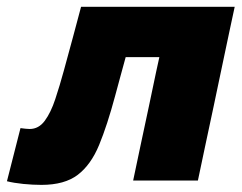

<svg xmlns="http://www.w3.org/2000/svg" viewBox="-64 -520 696 553"><path d="M55.5 12.5Q31 12.5 3.2 9.8Q-24.5 7 -44 2L-5 -151Q2.5 -150 9.8 -149.2Q17 -148.5 21.5 -148.5Q47.5 -148.5 65 -172.2Q82.5 -196 95.2 -234.5Q108 -273 120 -317Q133 -365.5 146 -412.5Q158.5 -459.5 169.5 -500.5H612Q604.5 -465.5 597.2 -431.5Q590 -397.5 581.5 -357.2Q573 -317 562 -264.5L551.5 -214.5Q538 -151.5 527.5 -102Q517 -52.5 506 0H319.5Q330.5 -52.5 341 -102Q351.5 -151.5 365 -214.5L375.5 -264.5Q381 -291 385.8 -313.5Q390.5 -336 395 -355.5H298Q290 -326 282 -297Q274 -268 267.5 -243.5Q245 -159.5 221.5 -102.5Q198 -45.5 160 -16.5Q122 12.5 55.5 12.5Z"/></svg>

Font: Heraclito ExtraBold
Style: Italic
Weight: 800
Italic angle: -12°
Designer: Kostas Bartsokas (font) & Cristiano Sobral (main changes)
Foundry: Kostas Bartsokas (font) & Cristiano Sobral (main changes)
Version: Version 1.00;July 8, 2020;FontCreator 13.0.0.2655 64-bit